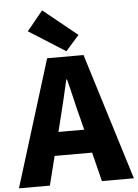

<svg xmlns="http://www.w3.org/2000/svg" viewBox="-73 -1076 806 1125"><g transform="rotate(-5 330.0 -513.5)"><path d="M-8 0 223 -745H437L668 0H480L387 -372Q372 -428 357.5 -491Q343 -554 328 -611H324Q311 -553 296 -490.5Q281 -428 267 -372L174 0ZM149 -171V-309H509V-171ZM339 -776 124 -912 218 -1027 418 -865Z"/></g></svg>

Font: Noto Sans TC Thin Black
Style: Regular
Weight: 900
Version: Version 2.004-H2;hotconv 1.0.118;makeotfexe 2.5.65603